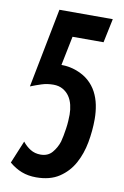

<svg xmlns="http://www.w3.org/2000/svg" viewBox="-84 -769 537 829"><g transform="rotate(10 185.0 -354.0)"><path d="M158 -486Q193 -486 225 -474Q257 -462 279 -442.5Q301 -423 314.5 -397.5Q328 -372 334 -342Q340 -312 340 -280Q340 -229 330.5 -177.5Q321 -126 298 -84Q275 -42 235 -15.5Q195 11 134 11Q99 11 70.5 0Q42 -11 16 -33L57 -132Q72 -113 91.5 -101Q111 -89 136 -89Q168 -89 186.5 -110.5Q205 -132 214 -160Q217 -171 220 -186.5Q223 -202 225.5 -219Q228 -236 229 -252.5Q230 -269 230 -281Q230 -302 225 -323Q220 -344 209 -360Q198 -376 180.5 -386Q163 -396 139 -396Q112 -396 88.5 -388.5Q65 -381 40 -371L108 -719H342L320 -614H184Z"/></g></svg>

Font: Osterbar
Style: Regular
Weight: 500
Width: 3
Designer: Peter Wiegel, Basierend auf Erbar schmal-halbfette Grotesk v. Jacob Erbar
Foundry: Peter Wiegel
Version: Version 1.0